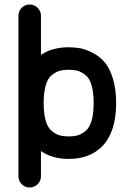

<svg xmlns="http://www.w3.org/2000/svg" viewBox="-20 -691 600 853"><path d="M396 -233Q396 -280 387 -311.5Q378 -343 360.5 -357Q343 -371 326 -376Q309 -381 285 -381Q261 -381 244 -376Q227 -371 209.5 -357Q192 -343 183 -311.5Q174 -280 174 -233Q174 -186 183 -155Q192 -124 209.5 -109.5Q227 -95 244.5 -90Q262 -85 285 -85Q309 -85 326 -90Q343 -95 360.5 -109.5Q378 -124 387 -155Q396 -186 396 -233ZM285 -481Q312 -481 337 -476.5Q362 -472 392.5 -456Q423 -440 445 -414.5Q467 -389 481.5 -342Q496 -295 496 -233Q496 -104 433 -40Q378 15 285 15Q212 15 162 -20V92Q162 113 147 127.5Q132 142 111.5 142Q91 142 76.5 127.5Q62 113 62 92V-621Q62 -642 76.5 -656.5Q91 -671 111.5 -671Q132 -671 147 -656.5Q162 -642 162 -621V-447Q211 -481 285 -481Z"/></svg>

Font: Brass Mono
Style: Bold
Weight: 700
Monospace: yes
Version: Version 1.100; ttfautohint (v1.8.3) -l 8 -r 50 -G 200 -x 14 